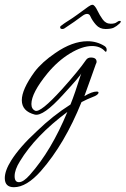

<svg xmlns="http://www.w3.org/2000/svg" viewBox="-61 -473 524 801"><path d="M-3 308Q-41 308 -41 270Q-41 239 -14 196Q3 169 29.5 138.5Q56 108 93 74Q159 10 233 -37Q242 -59 253 -91Q264 -123 278 -167Q275 -160 256.5 -138.5Q238 -117 203 -79Q119 14 84 5Q30 -9 30 -55Q30 -100 83 -173Q98 -193 120 -213Q142 -233 170 -252Q241 -301 304 -301Q343 -301 375 -281Q384 -275 384 -266Q384 -257 380 -257Q379 -257 378 -258Q358 -281 323 -281Q282 -281 231 -250Q180 -219 137 -167Q70 -85 70 -39Q70 -18 86 -11Q108 -2 197 -100Q232 -139 257.5 -170Q283 -201 298 -223Q305 -233 318 -233Q342 -233 342 -215Q342 -211 339 -206Q332 -186 320 -152.5Q308 -119 291 -72Q323 -91 342 -91Q350 -91 350 -87Q350 -77 325 -68Q315 -64 303.5 -59Q292 -54 279 -47Q209 127 110 240Q50 308 -3 308ZM18 287Q37 287 64 256Q153 156 220 -6Q87 93 22 200Q0 235 0 262Q0 287 18 287ZM199 -352Q190 -352 190 -359Q190 -364 196 -367Q206 -375 214 -380Q222 -385 228 -389Q241 -397 261 -411.5Q281 -426 307 -445Q318 -453 325 -453Q334 -453 347 -426Q354 -411 367 -392.5Q380 -374 401 -374Q409 -374 415.5 -375.5Q422 -377 427 -381Q433 -386 439 -386Q443 -386 443 -383Q443 -380 438 -375Q425 -363 413.5 -357.5Q402 -352 379 -352Q355 -352 339.5 -369.5Q324 -387 316 -405Q312 -415 302 -415Q294 -415 283 -407Q264 -393 248.5 -382Q233 -371 207 -354Q205 -353 203 -352.5Q201 -352 199 -352Z"/></svg>

Font: Ephesis
Style: Regular
Weight: 400
Designer: Robert E. Leuschke
Foundry: Robert E. Leuschke
Version: Version 1.010; ttfautohint (v1.8.3)